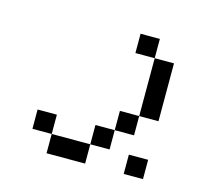

<svg xmlns="http://www.w3.org/2000/svg" viewBox="-73 -457 645 601"><g transform="rotate(15 250.0 -156.0)"><path d="M437.5 62.5V0H375V62.5ZM125 0V62.5H250V0ZM125 0V-62.5H62.5V0ZM250 0H312.5V-62.5H250ZM312.5 -62.5H375V-125H312.5ZM375 -125H437.5V-312.5H375ZM375 -312.5V-375H312.5V-312.5Z"/></g></svg>

Font: UnifontExMono
Style: Regular
Weight: 500
Version: Version 15.0.06